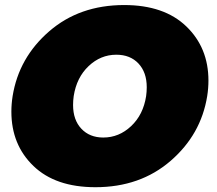

<svg xmlns="http://www.w3.org/2000/svg" viewBox="-20 -737 873 773"><path d="M25.8 -287.5Q25.8 -318.3 30.8 -350Q55.8 -505 177.9 -610.8Q300 -716.7 480 -716.7Q640.8 -716.7 730 -630.8Q819.2 -545 819.2 -412.5Q819.2 -381.7 814.2 -350Q789.2 -195 666.7 -89.2Q544.2 16.7 364.2 16.7Q203.3 16.7 114.6 -68.8Q25.8 -154.2 25.8 -287.5ZM274.2 -314.2Q274.2 -254.2 307.5 -218.8Q340.8 -183.3 395.8 -183.3Q459.2 -183.3 507.9 -229.2Q556.7 -275 568.3 -350Q570.8 -368.3 570.8 -385.8Q570.8 -445.8 537.5 -481.3Q504.2 -516.7 448.3 -516.7Q385 -516.7 336.7 -470.8Q288.3 -425 276.7 -350Q274.2 -331.7 274.2 -314.2Z"/></svg>

Font: BoonTook Mon
Style: Italic
Weight: 400
Italic angle: -9°
Designer: Sungsit Sawaiwan
Foundry: FontUni
Version: Version 3.0